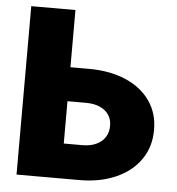

<svg xmlns="http://www.w3.org/2000/svg" viewBox="-51 -755 740 803"><g transform="rotate(5 318.5 -353.5)"><path d="M604.5 -236.3Q605 -166.5 568.6 -113Q532.2 -59.6 465.6 -29.8Q398.9 0 311.5 0H47.9V-707H233.4V-466.8H311.5Q399.4 -466.8 465.8 -438.2Q532.2 -409.7 568.6 -357.4Q605 -305.2 604.5 -236.3ZM311.5 -146.5Q345.7 -146.5 370.4 -158.2Q395 -169.9 407.7 -190.7Q420.4 -211.4 419.9 -237.3Q420.4 -262.2 407.7 -282Q395 -301.8 370.4 -313Q345.7 -324.2 311.5 -324.2H233.4V-146.5Z"/></g></svg>

Font: Pretendard GOV Black
Style: Regular
Weight: 900
Designer: Base glyphs from Inter by Rasmus Andersson; Hangeul glyphs from Noto Sans CJK(Source Han Sans) by Jang Soo-young and Kan
Foundry: Kil Hyung-jin
Version: Version 1.309